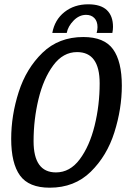

<svg xmlns="http://www.w3.org/2000/svg" viewBox="-20 -852 618 892"><path d="M546 -454Q546 -347 511.5 -237.5Q477 -128 401.5 -54Q326 20 211 20Q114 20 73 -36.5Q32 -93 32 -207Q32 -316 67 -425Q102 -534 177.5 -607Q253 -680 367 -680Q464 -680 505 -623.5Q546 -567 546 -454ZM136 -196Q136 -51 240 -51Q305 -51 350.5 -112Q396 -173 419.5 -268Q443 -363 443 -465Q443 -610 338 -610Q273 -610 227.5 -548.5Q182 -487 159 -392Q136 -297 136 -196ZM433 -726Q433 -753 418.5 -768Q404 -783 380 -783Q348 -783 322 -756.5Q296 -730 290 -699H223Q234 -760 279.5 -796Q325 -832 390 -832Q448 -832 476.5 -805Q505 -778 505 -727Q505 -714 502 -699H429Q433 -713 433 -726Z"/></svg>

Font: Sansita Light Italic
Style: Regular
Weight: 300
Italic angle: -11°
Designer: Pablo Cosgaya
Foundry: Omnibus-Type
Version: Version 1.006